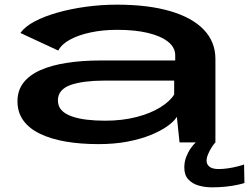

<svg xmlns="http://www.w3.org/2000/svg" viewBox="-20 -611 1069 824"><path d="M402.5 7.5Q471 7.5 527.2 -3.2Q583.5 -14 626.5 -31.5Q669.5 -49 698 -69.2Q726.5 -89.5 739 -109.5L750.5 0H904.5V-357.5Q904.5 -432 854.2 -484Q804 -536 709.5 -563.5Q615 -591 481.5 -591Q414.5 -591 349 -582Q283.5 -573 226.8 -557Q170 -541 128.2 -518.8Q86.5 -496.5 67.5 -469.5L230 -394Q244.5 -421.5 281 -441.2Q317.5 -461 369.8 -472Q422 -483 483 -483Q559 -483 614.5 -469.8Q670 -456.5 701 -432Q732 -407.5 732 -373.5V-351.5H413.5Q333 -351.5 266.8 -341.2Q200.5 -331 153 -309.8Q105.5 -288.5 80.2 -255.5Q55 -222.5 55 -176Q55 -129 80 -94.2Q105 -59.5 151.5 -37Q198 -14.5 261.5 -3.5Q325 7.5 402.5 7.5ZM430.5 -93Q388 -93 351.2 -97.5Q314.5 -102 286.8 -112Q259 -122 243.8 -138.5Q228.5 -155 228.5 -180.5Q228.5 -204.5 243.2 -221.2Q258 -238 284.8 -247Q311.5 -256 347.5 -260.5Q383.5 -265 425.5 -265H727.5V-205.5Q710 -176.5 668.2 -150.5Q626.5 -124.5 565.8 -108.8Q505 -93 430.5 -93ZM890.5 193Q920.5 193 949 190Q977.5 187 999 182.2Q1020.5 177.5 1029 174.5L1027.5 95Q1018 98.5 999.5 103.2Q981 108 959.5 111.2Q938 114.5 919 114.5Q891 114.5 878.8 104.2Q866.5 94 866.5 79Q866.5 66.5 873 50.8Q879.5 35 889 20.5Q898.5 6 904.5 0H820.5Q811 8 799.2 24.5Q787.5 41 779.2 62.2Q771 83.5 771 108.5Q771 140 787.8 158.5Q804.5 177 831.5 185Q858.5 193 890.5 193Z"/></svg>

Font: Anybody ExtraExpanded SemiBold
Style: Regular
Weight: 600
Width: 8
Version: Version 1.113;gftools[0.9.25]